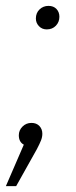

<svg xmlns="http://www.w3.org/2000/svg" viewBox="-40 -487 257 653"><path d="M104 -32Q104 -21 99.5 -9.5Q95 2 85 21L15 146H-20L41 5Q24 -4 24 -27Q24 -44 36.5 -56.5Q49 -69 67 -69Q84 -69 94 -58.5Q104 -48 104 -32ZM82 -424Q82 -443 94.5 -455Q107 -467 125 -467Q142 -467 152 -456.5Q162 -446 162 -430Q162 -412 150 -399.5Q138 -387 119 -387Q103 -387 92.5 -398Q82 -409 82 -424Z"/></svg>

Font: Fira Sans ExtraLight
Style: Italic
Weight: 275
Italic angle: -8°
Designer: Carrois Corporate & Edenspiekermann AG
Foundry: Carrois Corporate GbR & Edenspiekermann AG
Version: Version 4.203